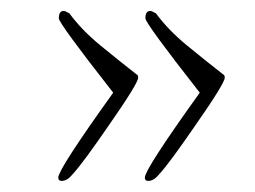

<svg xmlns="http://www.w3.org/2000/svg" viewBox="-20 -455 460 346"><path d="M247 -129Q241 -129 241 -135Q241 -150 340 -288Q242 -413 242 -422Q242 -437 253 -435L261 -431Q283 -401 316.5 -373.5Q350 -346 382 -321Q385 -320 385 -315Q385 -305 332 -229Q310 -197 293.5 -174.5Q277 -152 266 -140Q257 -129 247 -129ZM91 -129Q85 -129 85 -135Q85 -150 184 -288Q86 -413 86 -422Q86 -437 97 -435L105 -431Q127 -401 160.5 -373.5Q194 -346 226 -321Q229 -320 229 -315Q229 -305 176 -229Q154 -197 137.5 -174.5Q121 -152 110 -140Q101 -129 91 -129Z"/></svg>

Font: Ephesis
Style: Regular
Weight: 400
Designer: Robert E. Leuschke
Foundry: Robert E. Leuschke
Version: Version 1.010; ttfautohint (v1.8.3)